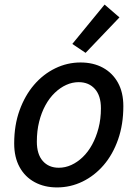

<svg xmlns="http://www.w3.org/2000/svg" viewBox="-20 -806 595 839"><path d="M229 13Q174 13 131.5 -10Q89 -33 65.5 -76Q42 -119 42 -179Q42 -259 65.5 -324Q89 -389 129 -435.5Q169 -482 221.5 -507.5Q274 -533 332 -533Q388 -533 430 -510Q472 -487 495.5 -444.5Q519 -402 519 -342Q519 -262 496 -196.5Q473 -131 433 -84.5Q393 -38 340.5 -12.5Q288 13 229 13ZM237 -73Q265 -73 291.5 -85Q318 -97 341.5 -119.5Q365 -142 382.5 -174Q400 -206 410.5 -246Q421 -286 421 -333Q421 -388 394.5 -417.5Q368 -447 324 -447Q296 -447 269.5 -435Q243 -423 219.5 -400.5Q196 -378 178.5 -346Q161 -314 151 -274Q141 -234 141 -187Q141 -132 167 -102.5Q193 -73 237 -73ZM354 -575 296 -614 437 -786 502 -730Z"/></svg>

Font: Ubuntu Sans Medium
Style: Italic
Weight: 500
Italic angle: -13.5°
Designer: Dalton Maag Ltd
Foundry: Dalton Maag Ltd
Version: Version 1.006